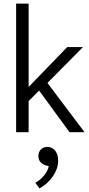

<svg xmlns="http://www.w3.org/2000/svg" viewBox="-20 -730 491 1060"><path d="M138 -172V0H69V-710H138V-250L351 -470H438L242 -272L447 0H364L196 -230ZM237 184Q221 181 206.5 168Q192 155 192 131Q192 110 205.5 95.5Q219 81 242 81Q252 81 262.5 85Q273 89 281.5 98Q290 107 295.5 121.5Q301 136 301 158Q301 181 293 203Q285 225 271 245Q257 265 238 282Q219 299 198 310L175 279Q204 263 224.5 237.5Q245 212 249 187Z"/></svg>

Font: Ek Mukta Light
Style: Regular
Weight: 300
Designer: Girish Dalvi and Yashodeep Gholap
Foundry: Ek Type
Version: Version 2.538;PS 1.002;hotconv 16.6.51;makeotf.lib2.5.65220;